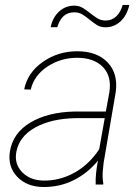

<svg xmlns="http://www.w3.org/2000/svg" viewBox="-20 -745 557 775"><path d="M502 -725.1Q492.7 -683.1 466.6 -658.9Q440.4 -634.8 406.2 -634.8Q385.7 -634.8 370.8 -644.3Q356 -653.8 342 -665.3Q328.1 -676.8 313.5 -686Q298.8 -695.3 279.8 -695.3Q228.5 -695.3 211.4 -635.3H184.6Q191.9 -673.3 217.8 -697.8Q243.7 -722.2 279.8 -722.2Q299.8 -722.2 315.2 -712.4Q330.6 -702.6 344 -691.9Q357.4 -681.2 372.3 -671.6Q387.2 -662.1 406.2 -662.1Q431.6 -662.1 449.5 -679.2Q467.3 -696.3 475.1 -725.1ZM366.2 0Q364.7 -43 375.5 -96.7Q334.5 -46.4 278.1 -18.1Q221.7 10.3 155.8 9.8Q89.4 9.8 49.8 -31.2Q10.3 -72.3 20 -133.8Q32.2 -208.5 102.8 -250.5Q173.3 -292.5 281.7 -294.9H407.2L421.4 -372.1Q431.6 -437 395.5 -474.4Q359.4 -511.7 291.5 -511.7Q225.1 -511.7 171.4 -476.3Q117.7 -440.9 104 -383.3L77.6 -384.3Q91.3 -452.1 152.8 -495.1Q214.4 -538.1 291.5 -538.1Q372.1 -538.1 415 -492.4Q458 -446.8 446.8 -371.1L398.4 -88.9L395 -55.7Q392.6 -29.8 397 -4.4L396.5 0ZM155.3 -16.1Q220.7 -15.1 279.8 -47.6Q338.9 -80.1 380.4 -142.6L402.8 -268.1H284.7Q186 -266.1 121.8 -230.2Q57.6 -194.3 45.9 -131.8Q37.1 -83.5 69.1 -50.3Q101.1 -17.1 155.3 -16.1Z"/></svg>

Font: TypoPRO Roboto
Style: Italic
Weight: 250
Italic angle: -12°
Designer: Google
Version: Version 2.136; 2016